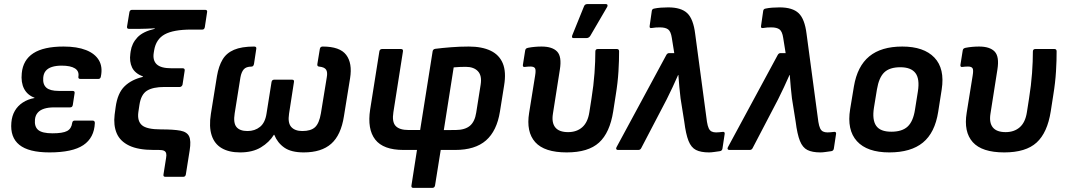

<svg xmlns="http://www.w3.org/2000/svg" viewBox="-20 -731 5202 936"><path d="M221.1 12Q120 12 74.4 -24.8Q28.9 -61.6 35.4 -133.9Q38.1 -166.2 52.3 -190.6Q66.4 -215 91.1 -231.2Q115.8 -247.4 147.9 -253.1L148.2 -254.7Q113.6 -267.4 97.5 -298.2Q81.5 -329 86.1 -374.2Q92.1 -438.6 142.5 -471.4Q192.9 -504.1 290.1 -504.1Q355.6 -504.1 399.3 -486.9Q443.1 -469.7 462.2 -437.2Q481.4 -404.6 471.7 -357.9Q469.7 -346.2 459.6 -346.2H371.9Q360.2 -346.2 362.2 -357.6Q366.5 -384.1 345.3 -397.6Q324 -411 280.5 -411Q253.2 -411 233.4 -404.7Q213.6 -398.4 202.9 -385.4Q192.1 -372.4 190.7 -351.5Q188.1 -319.6 205.9 -303.7Q223.6 -287.8 266.7 -287.8H333.6Q346 -287.8 343.6 -276.1L334.9 -219.2Q332.9 -207.5 321.9 -207.5H243Q215.4 -207.5 195.2 -201.1Q174.9 -194.6 163.7 -181.4Q152.4 -168.3 150.4 -148.4Q147.1 -113.2 166.5 -97.2Q186 -81.1 235.8 -81.1Q286.1 -81.1 307.1 -92.4Q328.2 -103.6 331.9 -131.5Q333.6 -143.2 344.3 -143.2H431Q442.4 -143.2 442.4 -131.5Q439.4 -59.3 386.5 -23.7Q333.6 12 221.1 12Z M786.4 131Q774.7 131 777 119.3L789.7 39Q792.4 24.7 790 16.2Q787.7 7.7 779.4 3.8Q771.1 0 754.4 0H729.3Q654 0 609.7 -21.2Q565.4 -42.4 548.9 -81.3Q532.5 -120.1 538.8 -171.8L543.8 -209Q553.1 -277 587.1 -310.1Q621.1 -343.3 677.1 -356.3V-358Q637.7 -373.3 623.9 -401.9Q610.1 -430.5 615.4 -469.1L617 -480.8Q622.7 -519.7 649.7 -548.5Q676.7 -577.3 734.6 -590.6L733.6 -592.9Q711.3 -591.9 693.1 -591.1Q674.8 -590.3 659.2 -590.3H608.8Q597.4 -590.3 599.4 -602L610.8 -671.3Q612.8 -683 623.8 -683H980.2Q985.9 -683 988.4 -680Q990.9 -677 989.5 -671.3L978.5 -598.6Q976.1 -586.8 966.7 -586.8H912.3Q825.5 -586.8 782.9 -563.4Q740.4 -540 731.4 -485.3L729.4 -473Q723.8 -436.7 744 -417.5Q764.3 -398.2 815.1 -398.2H870.9Q876.3 -398.2 878.8 -395Q881.3 -391.8 880.3 -386.5L869.9 -318.7Q868.9 -314 865 -310.5Q861.2 -307 856.9 -307H781.7Q725.2 -307 696.3 -288.7Q667.4 -270.4 659.8 -220L654.5 -184.6Q648.5 -141.1 671.9 -120.7Q695.3 -100.2 764.7 -100.2Q826.4 -100.2 859.1 -94.1Q891.9 -87.9 902 -66.3Q912.1 -44.8 904.7 1.7L886 119.3Q884 131 873 131Z M1150.6 12Q1096.3 12 1060.9 -8.7Q1025.5 -29.3 1011.8 -71.4Q998.1 -113.4 1008.1 -176.2L1037.8 -360.6Q1046.1 -409.1 1065.1 -440.8Q1084 -472.5 1120.9 -488.3Q1157.9 -504.1 1218.9 -504.1Q1231.6 -504.1 1229.3 -492.4L1218.2 -419Q1215.5 -406.3 1205.9 -406.3Q1179.7 -406.3 1168.2 -392.8Q1156.7 -379.4 1152.1 -353.8L1124.1 -178.5Q1116.5 -131.7 1132.8 -111.9Q1149 -92.2 1186.5 -92.2Q1222.4 -92.2 1247.6 -112.6Q1272.8 -133 1279.4 -177.9L1303.7 -330.9Q1305.7 -342.6 1316.8 -342.6H1403.7Q1415.4 -342.6 1413 -330.9L1389.1 -176.5Q1382.1 -131.7 1400 -111.9Q1417.9 -92.2 1453.8 -92.2Q1495.6 -92.2 1515.8 -110.9Q1536.1 -129.7 1544.4 -178.5L1573 -353.8Q1577.7 -379.1 1569.7 -391.4Q1561.7 -403.7 1536.2 -406.3Q1525.1 -407 1527.1 -419L1539.2 -492.4Q1541.2 -504.1 1553.3 -504.1Q1637.1 -504.1 1667.7 -463.4Q1698.4 -422.8 1686.7 -349.9L1656.7 -164.5Q1642.4 -72.4 1594.7 -30.2Q1547.1 12 1460.8 12Q1399.4 12 1366.1 -11.4Q1332.7 -34.7 1317.1 -73.7H1315.1Q1292.7 -37.3 1252.1 -12.7Q1211.4 12 1150.6 12Z M1995.5 185Q1983.8 185 1985.8 173.3L2012.8 0H1946.9Q1848.5 0 1809.2 -50.7Q1769.8 -101.4 1784.5 -197.2L1829.4 -480.4Q1831.4 -492.1 1843.1 -492.1H1934.4Q1946.4 -492.1 1944.4 -480.4L1897.8 -184.3Q1890.2 -137.1 1908.6 -117.2Q1927 -97.2 1971.7 -97.2H2028.2L2089.1 -481Q2090.8 -491.4 2102.5 -493.1Q2136.5 -497.4 2178.6 -500.7Q2220.7 -504.1 2265.3 -504.1Q2329.3 -504.1 2371.6 -483.9Q2413.8 -463.8 2431.2 -422Q2448.5 -380.1 2437.5 -314L2417.2 -186.9Q2402.2 -92.9 2349.2 -46.4Q2296.1 0 2199.1 0H2128.5L2100.8 173.3Q2098.5 185 2087.1 185ZM2143.6 -96.9 2201.7 -97.2Q2246.8 -97.6 2270.9 -117.8Q2294.9 -138.1 2301.6 -182.3L2323.2 -318.5Q2330.1 -362.3 2309.9 -383.7Q2289.7 -405.2 2250.5 -405.2Q2235.2 -405.2 2220.6 -404.5Q2206 -403.8 2191.7 -402.5Z M2742.8 12Q2634 12 2589.2 -38Q2544.4 -88 2559.5 -180.8L2588.7 -362.3Q2593.4 -390.3 2588.1 -398.4Q2582.8 -406.6 2566.1 -406.6Q2559.8 -406.6 2552.4 -406.1Q2544.9 -405.6 2537.9 -404.6Q2532.6 -403.6 2530.4 -406.9Q2528.2 -410.2 2529.2 -415.6L2540.3 -485.3Q2541.6 -491.3 2544.6 -493.9Q2547.7 -496.4 2554.4 -498Q2570.1 -501.1 2587 -502.6Q2603.9 -504.1 2619.9 -504.1Q2672.7 -504.1 2696.1 -479.5Q2719.4 -454.9 2709.4 -392.3L2675.5 -176.6Q2668.5 -132.7 2687.1 -109.8Q2705.6 -86.9 2749.5 -86.9Q2791.3 -86.9 2818.4 -110.7Q2845.4 -134.4 2853 -183.3L2863.4 -249.7Q2874 -315.8 2878.2 -374.6Q2882.4 -433.3 2882.3 -479.7Q2882.3 -492.1 2894.4 -492.1H2987Q2998 -492.1 2998 -481.1Q2998.3 -438 2995 -383Q2991.7 -328.1 2981.7 -267.2L2969.4 -188.2Q2953 -84 2900.4 -36Q2847.9 12 2742.8 12ZM2776 -545.3Q2770 -545.3 2768.8 -549.5Q2767.6 -553.7 2770 -559.4L2826.8 -699.6Q2829.4 -706.7 2834.1 -709Q2838.8 -711.3 2845.5 -711.3H2933.1Q2939.8 -711.3 2941.4 -706.7Q2943.1 -702 2939.4 -696.3L2858.1 -557Q2851.4 -545.3 2838 -545.3Z M3436.3 12Q3396.6 12 3373 0.1Q3349.5 -11.7 3336.5 -44.3Q3323.5 -76.9 3315.8 -138L3297.7 -251.6Q3294.7 -276.6 3291.9 -306.1Q3289.1 -335.7 3287.1 -365.4H3285.8Q3273.1 -335.7 3258.8 -305.8Q3244.5 -275.9 3230.2 -246.8L3106.4 -9.7Q3102.1 0 3092 0H2992Q2986.4 0 2984.4 -4Q2982.3 -8 2985.7 -13.7L3228.2 -462.7Q3233.2 -472.1 3241.9 -472.1H3267L3255.1 -546.3Q3250.4 -577.8 3237.1 -587.7Q3223.8 -597.5 3197.2 -597.5Q3187.5 -597.5 3177.8 -597Q3168.1 -596.5 3157.5 -594.5Q3144.8 -592.1 3147.1 -604.8L3157.5 -677.3Q3158.5 -687.6 3169.6 -689.3Q3183.6 -692.3 3201.7 -693.7Q3219.7 -695 3237.4 -695Q3300.6 -695 3330.3 -666.8Q3360.1 -638.6 3369 -565.9L3426.5 -137Q3429.8 -116.7 3435.1 -105.4Q3440.4 -94.2 3449.4 -89.8Q3458.4 -85.5 3470.7 -85.5Q3478.4 -85.5 3485.2 -86.2Q3492 -86.9 3501.7 -87.9Q3507.7 -89.2 3510.9 -86.4Q3514.1 -83.5 3512.7 -77.5L3502 -6.7Q3500.3 4.3 3489.3 6Q3474.9 8 3460.8 10Q3446.7 12 3436.3 12Z M3979.3 12Q3939.6 12 3916 0.1Q3892.5 -11.7 3879.5 -44.3Q3866.5 -76.9 3858.8 -138L3840.7 -251.6Q3837.7 -276.6 3834.9 -306.1Q3832.1 -335.7 3830.1 -365.4H3828.8Q3816.1 -335.7 3801.8 -305.8Q3787.5 -275.9 3773.2 -246.8L3649.4 -9.7Q3645.1 0 3635 0H3535Q3529.4 0 3527.4 -4Q3525.3 -8 3528.7 -13.7L3771.2 -462.7Q3776.2 -472.1 3784.9 -472.1H3810L3798.1 -546.3Q3793.4 -577.8 3780.1 -587.7Q3766.8 -597.5 3740.2 -597.5Q3730.5 -597.5 3720.8 -597Q3711.1 -596.5 3700.5 -594.5Q3687.8 -592.1 3690.1 -604.8L3700.5 -677.3Q3701.5 -687.6 3712.6 -689.3Q3726.6 -692.3 3744.7 -693.7Q3762.7 -695 3780.4 -695Q3843.6 -695 3873.3 -666.8Q3903.1 -638.6 3912 -565.9L3969.5 -137Q3972.8 -116.7 3978.1 -105.4Q3983.4 -94.2 3992.4 -89.8Q4001.4 -85.5 4013.7 -85.5Q4021.4 -85.5 4028.2 -86.2Q4035 -86.9 4044.7 -87.9Q4050.7 -89.2 4053.9 -86.4Q4057.1 -83.5 4055.7 -77.5L4045 -6.7Q4043.3 4.3 4032.3 6Q4017.9 8 4003.8 10Q3989.7 12 3979.3 12Z M4315.5 12Q4207.3 12 4157.6 -42.7Q4107.8 -97.4 4124.5 -199.1L4142.8 -309.6Q4159.4 -408.3 4217.7 -456.2Q4275.9 -504.1 4378.7 -504.1Q4483.6 -504.1 4535.1 -450.4Q4586.7 -396.6 4570.7 -294.3L4553.7 -185.8Q4537.7 -83.8 4479.1 -35.9Q4420.6 12 4315.5 12ZM4325.2 -88.9Q4377.7 -88.9 4404.7 -114Q4431.8 -139 4440.7 -197.2L4454.7 -285.3Q4464.3 -346.4 4442.8 -374.8Q4421.2 -403.2 4369.3 -403.2Q4316.9 -403.2 4290.8 -378.1Q4264.7 -353 4255.1 -295.2L4240.5 -206.1Q4231.2 -147.3 4251.1 -118.1Q4271 -88.9 4325.2 -88.9Z M4875.8 12Q4767 12 4722.2 -38Q4677.4 -88 4692.5 -180.8L4721.7 -362.3Q4726.4 -390.3 4721.1 -398.4Q4715.8 -406.6 4699.1 -406.6Q4692.8 -406.6 4685.4 -406.1Q4677.9 -405.6 4670.9 -404.6Q4665.6 -403.6 4663.4 -406.9Q4661.2 -410.2 4662.2 -415.6L4673.3 -485.3Q4674.6 -491.3 4677.6 -493.9Q4680.7 -496.4 4687.4 -498Q4703.1 -501.1 4720 -502.6Q4736.9 -504.1 4752.9 -504.1Q4805.7 -504.1 4829.1 -479.5Q4852.4 -454.9 4842.4 -392.3L4808.5 -176.6Q4801.5 -132.7 4820.1 -109.8Q4838.6 -86.9 4882.5 -86.9Q4924.3 -86.9 4951.4 -110.7Q4978.4 -134.4 4986 -183.3L4996.4 -249.7Q5007 -315.8 5011.2 -374.6Q5015.4 -433.3 5015.3 -479.7Q5015.3 -492.1 5027.4 -492.1H5120Q5131 -492.1 5131 -481.1Q5131.3 -438 5128 -383Q5124.7 -328.1 5114.7 -267.2L5102.4 -188.2Q5086 -84 5033.4 -36Q4980.9 12 4875.8 12Z"/></svg>

Font: Sofia Sans Hairline
Style: Italic
Weight: 1
Italic angle: -9°
Designer: Botio Nikoltchev, Ani Petrova
Foundry: lettersoup
Version: Version 4.102